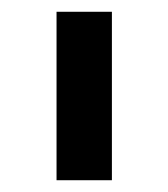

<svg xmlns="http://www.w3.org/2000/svg" viewBox="-20 -717 286 326"><path d="M76 -697H170V-411H76Z"/></svg>

Font: Hanken Grotesk SemiBold
Style: Regular
Weight: 600
Designer: Alfredo Marco Pradil
Foundry: Hanken Design Co.
Version: Version 3.014